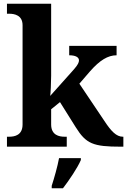

<svg xmlns="http://www.w3.org/2000/svg" viewBox="-20 -780 677 1021"><path d="M17 0H335V-53H323C295 -53 252 -61 252 -118V-199L299 -237L383 -103C438 -15 476 0 622 0H636V-53H633C599 -53 571 -82 535 -137L402 -335L459 -401C511 -460 554 -486 600 -486V-536H348V-486C381 -486 400 -476 400 -459C400 -449 395 -436 373 -411L247 -270C249 -280 252 -342 252 -377V-760H17V-707H29C57 -707 100 -699 100 -646V-118C100 -61 58 -53 29 -53H17ZM255 208V221H315C348 178 392 113 410 71V61H294C286 105 268 168 255 208Z"/></svg>

Font: Noto Serif Telugu
Style: Bold
Weight: 700
Designer: Jelle Bosma - Monotype Design Team
Foundry: Monotype Imaging Inc.
Version: Version 2.005